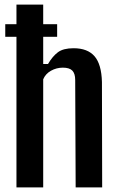

<svg xmlns="http://www.w3.org/2000/svg" viewBox="-20 -820 505 840"><path d="M52 0V-659H3V-714H52V-800H169V-714H230V-659H169V-540H190Q210 -574 233.5 -591.5Q257 -609 302 -609Q363 -609 393.5 -574Q424 -539 426 -461L427 0H311L309 -470Q309 -498 296.5 -511Q284 -524 255 -524Q227 -524 203 -510.5Q179 -497 169 -473V0Z"/></svg>

Font: Big Shoulders Text
Style: Bold
Weight: 700
Designer: Patric King
Foundry: XO Type Co
Version: Version 1.000; ttfautohint (v1.8.2)